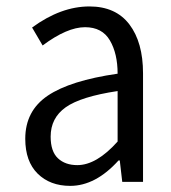

<svg xmlns="http://www.w3.org/2000/svg" viewBox="-20 -573 540 605"><path d="M201.2 12.7Q137.7 12.7 98.6 -25.9Q59.6 -64.5 59.6 -135.7Q59.6 -223.6 130.4 -271.5Q201.2 -319.3 350.6 -340.8Q350.6 -404.3 326.2 -445.8Q301.8 -487.3 248 -487.3Q191.4 -487.3 114.3 -429.7L81.1 -486.3Q171.9 -552.7 261.7 -552.7Q344.7 -552.7 387.7 -496.1Q430.7 -439.5 430.7 -341.8V0H365.2L357.4 -67.4H353.5Q281.2 12.7 201.2 12.7ZM223.6 -52.7Q284.2 -52.7 350.6 -127V-286.1Q234.4 -268.6 187 -234.9Q139.6 -201.2 139.6 -142.6Q139.6 -95.7 162.6 -74.2Q185.5 -52.7 223.6 -52.7Z"/></svg>

Font: GenEi Gothic M SemiLight
Style: Regular
Weight: 350
Designer: o_tamon (Modified); [Source Han Sans]
Ryoko NISHIZUKA  (kana & ideographs); Paul D. Hunt (Latin, Greek & Cyrillic); Wenl
Version: Version 1.1a;Original Version 1.004